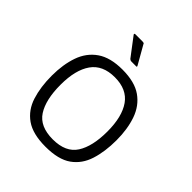

<svg xmlns="http://www.w3.org/2000/svg" viewBox="-181 -738 852 852"><g transform="rotate(45 245.0 -311.5)"><path d="M245 6Q165 6 121 -25Q77 -56 59.5 -111Q42 -166 42 -237Q42 -307 61 -361.5Q80 -416 124.5 -447Q169 -478 245 -478Q322 -478 366 -447Q410 -416 429 -361.5Q448 -307 448 -237Q448 -166 430.5 -111Q413 -56 369.5 -25Q326 6 245 6ZM245 -40Q326 -40 359 -91.5Q392 -143 392 -236Q392 -329 356.5 -379.5Q321 -430 245 -430Q169 -430 133.5 -379.5Q98 -329 98 -236Q98 -142 131 -91Q164 -40 245 -40ZM247 -531Q241 -531 236 -536L170 -623Q169 -625 170 -627Q171 -629 172 -629H220Q224 -629 227 -628Q230 -627 231 -623L280 -537Q283 -531 278 -531Z"/></g></svg>

Font: Glory Light
Style: Regular
Weight: 300
Version: Version 1.011